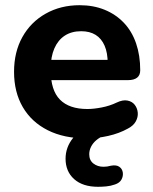

<svg xmlns="http://www.w3.org/2000/svg" viewBox="-20 -521 589 738"><path d="M313 11Q226 11 163.5 -20.5Q101 -52 67.5 -109.5Q34 -167 34 -245Q34 -321 66 -378.5Q98 -436 155.5 -468.5Q213 -501 286 -501Q339 -501 382 -483.5Q425 -466 456 -433.5Q487 -401 503 -354.5Q519 -308 519 -251Q519 -232 507 -222.5Q495 -213 472 -213H158V-291H410L394 -277Q394 -318 382 -345.5Q370 -373 347.5 -387Q325 -401 292 -401Q255 -401 229 -384Q203 -367 189 -335Q175 -303 175 -258V-250Q175 -174 210.5 -138Q246 -102 316 -102Q340 -102 371 -108Q402 -114 429 -127Q452 -138 470 -134.5Q488 -131 498 -118Q508 -105 509.5 -88Q511 -71 502 -54.5Q493 -38 472 -27Q438 -8 395.5 1.5Q353 11 313 11ZM357 197Q298 197 265 167.5Q232 138 232 89Q232 45 261 9Q290 -27 338 -45L380 0Q363 7 350 18Q337 29 330 43Q323 57 323 72Q323 95 339 107.5Q355 120 378 120Q385 120 392 119Q399 118 406 116Q427 112 438.5 120Q450 128 452 142Q454 156 447 169Q440 182 422 188Q405 194 388 195.5Q371 197 357 197Z"/></svg>

Font: Nunito ExtraLight ExtraBold
Style: Regular
Weight: 800
Version: Version 3.602